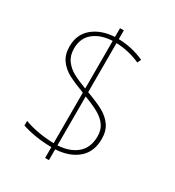

<svg xmlns="http://www.w3.org/2000/svg" viewBox="-193 -874 957 1047"><g transform="rotate(30 285.0 -350.5)"><path d="M253 -10Q150 -11 67 -39V-68Q103 -54 152 -45Q201 -36 253 -35V-353Q189 -377 150.5 -397.5Q112 -418 88 -451.5Q64 -485 64 -536Q64 -612 116.5 -655.5Q169 -699 253 -704V-759H277V-704Q363 -702 439 -667L428 -644Q354 -677 277 -679V-370Q343 -346 382.5 -324.5Q422 -303 445.5 -269.5Q469 -236 469 -186Q469 -104 416.5 -59.5Q364 -15 277 -10V58H253ZM253 -679Q181 -676 136 -640Q91 -604 91 -538Q91 -494 112.5 -464.5Q134 -435 167 -417Q200 -399 253 -379ZM442 -187Q442 -227 422.5 -254.5Q403 -282 369 -301.5Q335 -321 277 -343V-35Q352 -39 397 -77Q442 -115 442 -187Z"/></g></svg>

Font: Noto Sans UI Thin
Style: Regular
Weight: 250
Designer: Monotype Design Team
Foundry: Monotype Imaging Inc.
Version: Version 1.001